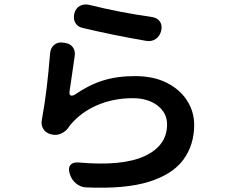

<svg xmlns="http://www.w3.org/2000/svg" viewBox="-20 -807 1040 878"><path d="M320 -746Q326 -769 344.5 -779.5Q363 -790 387 -785Q464 -766 532 -753Q600 -740 676 -729Q700 -725 711.5 -708Q723 -691 717 -666Q711 -642 692.5 -629Q674 -616 649 -620Q568 -634 499.5 -648Q431 -662 359 -679Q335 -684 324.5 -702.5Q314 -721 320 -746ZM276 -611Q301 -608 313.5 -590.5Q326 -573 321 -547Q318 -525 313.5 -495Q309 -465 305 -436Q301 -407 298 -389Q296 -375 302.5 -371Q309 -367 322 -374Q385 -418 450 -438.5Q515 -459 597 -459Q682 -459 742.5 -428.5Q803 -398 835.5 -347Q868 -296 868 -236Q868 -145 819 -77.5Q770 -10 661.5 24Q553 58 374 50Q349 49 328.5 32.5Q308 16 300 -9L298 -15Q291 -40 302.5 -53Q314 -66 339 -64Q540 -46 642 -93.5Q744 -141 744 -238Q744 -291 700 -324.5Q656 -358 587 -358Q499 -358 424.5 -326Q350 -294 301 -235Q296 -229 295 -227Q294 -225 292 -222Q279 -205 259 -196Q239 -187 217 -192L213 -193Q191 -198 179 -216Q167 -234 171 -257Q185 -334 193.5 -405.5Q202 -477 209 -562Q211 -588 228 -602Q245 -616 270 -612Z"/></svg>

Font: Chiron GoRound TC SB
Style: Regular
Weight: 500
Designer: Ryoko NISHIZUKA 西塚涼子 (kana, bopomofo & ideographs); Paul D. Hunt (Latin, Greek & Cyrillic); Sandoll Communications 산돌커뮤니
Foundry: Adobe
Version: Version 1.000;hotconv 1.1.1;makeotfexe 2.6.0